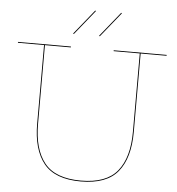

<svg xmlns="http://www.w3.org/2000/svg" viewBox="-62 -1026 1003 1091"><g transform="rotate(5 439.0 -480.5)"><path d="M863 -752V-747H715V-299Q715 -151 650.5 -72Q586 7 439 7Q292 7 228 -72Q164 -151 164 -299V-747H15V-752H317V-747H169V-299Q169 -153 231.5 -75.5Q294 2 439 2Q584 2 647 -75.5Q710 -153 710 -299V-747H561V-752ZM441 -965 327 -824 323 -827 437 -968ZM589 -965 475 -824 471 -827 585 -968Z"/></g></svg>

Font: Hepta Slab Hairline
Style: Regular
Weight: 400
Designer: Michael LaGattuta
Foundry: Michael LaGattuta
Version: Version 1.100; ttfautohint (v1.8) -l 8 -r 50 -G 200 -x 14 -D